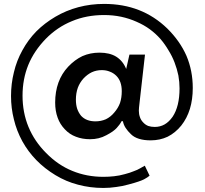

<svg xmlns="http://www.w3.org/2000/svg" viewBox="-20 -765 1041 977"><path d="M746.1 -50.8Q793.9 -50.8 833 -69.3Q872.1 -88.9 902.3 -126Q931.6 -163.1 946.3 -210.9Q960.9 -258.8 960.9 -317.4Q960.9 -405.3 928.7 -481.4Q895.5 -556.6 831.1 -620.1Q766.6 -682.6 686.5 -713.9Q606.4 -745.1 509.8 -745.1Q441.4 -745.1 378.9 -728.5Q316.4 -711.9 261.7 -679.7Q207 -647.5 165 -605.5Q123 -562.5 93.8 -508.8Q64.5 -456.1 50.8 -397.5Q36.1 -338.9 36.1 -276.4Q36.1 -214.8 50.8 -157.2Q64.5 -99.6 93.8 -45.9Q123 6.8 165 49.8Q207 92.8 261.7 126Q316.4 159.2 377 174.8Q438.5 191.4 505.9 191.4Q539.1 191.4 571.3 186.5Q603.5 182.6 633.8 173.8Q664.1 166 683.6 159.2Q704.1 152.3 712.9 147.5Q721.7 141.6 729.5 137.7Q736.3 132.8 741.2 128.9Q733.4 112.3 716.8 78.1Q710.9 81.1 692.4 91.8Q679.7 99.6 660.2 106.4Q641.6 114.3 615.2 121.1Q587.9 128.9 560.5 131.8Q534.2 134.8 505.9 134.8Q420.9 134.8 347.7 104.5Q275.4 75.2 214.8 13.7Q155.3 -45.9 125 -119.1Q94.7 -192.4 94.7 -278.3Q94.7 -362.3 124 -434.6Q153.3 -505.9 212.9 -567.4Q271.5 -627 345.7 -657.2Q419.9 -688.5 509.8 -688.5Q554.7 -688.5 596.7 -679.7Q637.7 -670.9 674.8 -654.3Q712.9 -637.7 742.2 -616.2Q772.5 -593.8 795.9 -567.4Q819.3 -540 836.9 -509.8Q855.5 -480.5 868.2 -447.3Q880.9 -414.1 887.7 -380.9Q893.6 -347.7 893.6 -315.4Q893.6 -269.5 884.8 -233.4Q876 -197.3 858.4 -170.9Q839.8 -144.5 817.4 -131.8Q794.9 -119.1 767.6 -119.1Q749 -119.1 734.4 -124Q719.7 -129.9 709 -141.6Q697.3 -153.3 692.4 -168Q686.5 -183.6 686.5 -202.1Q686.5 -208 687.5 -218.8Q688.5 -230.5 690.4 -245.1Q699.2 -325.2 717.8 -487.3Q698.2 -487.3 638.7 -487.3Q634.8 -468.8 622.1 -414.1Q605.5 -455.1 571.3 -476.6Q538.1 -497.1 486.3 -497.1Q439.5 -497.1 399.4 -479.5Q360.4 -460.9 327.1 -425.8Q293.9 -390.6 277.3 -344.7Q260.7 -298.8 260.7 -243.2Q260.7 -200.2 273.4 -166Q285.2 -132.8 309.6 -107.4Q334 -81.1 366.2 -69.3Q398.4 -56.6 438.5 -56.6Q460.9 -56.6 481.4 -61.5Q502 -66.4 521.5 -77.1Q540 -86.9 552.7 -95.7Q566.4 -105.5 574.2 -114.3Q581.1 -122.1 587.9 -130.9Q593.8 -138.7 598.6 -148.4Q600.6 -148.4 605.5 -148.4Q608.4 -130.9 619.1 -114.3Q629.9 -97.7 646.5 -82Q662.1 -66.4 687.5 -58.6Q712.9 -50.8 746.1 -50.8ZM465.8 -147.5Q442.4 -147.5 424.8 -154.3Q406.2 -161.1 392.6 -175.8Q379.9 -191.4 373 -210.9Q366.2 -231.4 366.2 -257.8Q366.2 -291 376 -318.4Q385.7 -344.7 405.3 -366.2Q424.8 -386.7 447.3 -397.5Q470.7 -408.2 498 -408.2Q520.5 -408.2 539.1 -400.4Q557.6 -393.6 572.3 -378.9Q585.9 -365.2 592.8 -345.7Q599.6 -326.2 599.6 -300.8Q599.6 -268.6 590.8 -241.2Q581.1 -214.8 561.5 -192.4Q543 -169.9 518.6 -158.2Q494.1 -147.5 465.8 -147.5Z"/></svg>

Font: TextaAlt
Style: Bold
Weight: 400
Designer: Daniel Hernandez & Miguel Hernandez
Version: Version 1.005;com.myfonts.easy.latinotype.texta.alt-bold.wfk